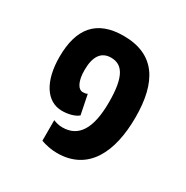

<svg xmlns="http://www.w3.org/2000/svg" viewBox="-118 -566 659 679"><g transform="rotate(30 211.0 -226.5)"><path d="M201 12C328 12 379 -94 379 -236C379 -379 328 -465 199 -465C90 -465 39 -404 39 -287C39 -189 78 -126 142 -126C167 -126 194 -133 207 -145L191 -224C186 -221 179 -220 173 -220C153 -220 139 -246 139 -291C139 -348 160 -376 199 -376C246 -376 271 -339 271 -236C271 -129 239 -76 172 -76C158 -76 144 -80 135 -84V0C154 7 178 12 201 12Z"/></g></svg>

Font: Noto Sans Thai UI ExtCond SemBd
Style: Regular
Weight: 600
Width: 2
Designer: Monotype Design Team
Foundry: Monotype Imaging Inc.
Version: Version 2.000